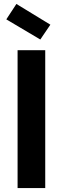

<svg xmlns="http://www.w3.org/2000/svg" viewBox="-20 -952 318 972"><path d="M69 -698H209V0H69ZM63 -932 235 -827 184 -752 12 -854Z"/></svg>

Font: Poppins SemiBold
Style: Regular
Weight: 600
Designer: Ninad Kale (Devanagari), Jonny Pinhorn (Latin)
Foundry: Indian Type Foundry
Version: Version 3.002 2017